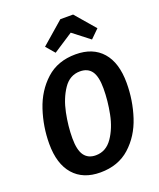

<svg xmlns="http://www.w3.org/2000/svg" viewBox="-170 -1042 964 1161"><g transform="rotate(-20 312.0 -461.0)"><path d="M606 -439Q606 -327 572 -223Q538 -119 463 -51.5Q388 16 273 16Q162 16 101 -53.5Q40 -123 40 -252Q40 -362 74.5 -466.5Q109 -571 184 -639Q259 -707 374 -707Q485 -707 545.5 -638Q606 -569 606 -439ZM183 -236Q183 -160 208 -125.5Q233 -91 282 -91Q348 -91 389 -150.5Q430 -210 446.5 -293.5Q463 -377 463 -456Q463 -532 438.5 -566.5Q414 -601 364 -601Q298 -601 257.5 -541Q217 -481 200 -397.5Q183 -314 183 -236ZM217 -813 361 -938H443L553 -810L499 -757L392 -840L265 -757Z"/></g></svg>

Font: Fira Sans Condensed SemiBold
Style: Italic
Weight: 600
Width: 3
Italic angle: -8°
Designer: bBox Type GmbH & Carrois Corporate GbR & Edenspiekermann AG
Foundry: bBox Type GmbH & Carrois Corporate GbR & Edenspiekermann AG
Version: Version 4.301